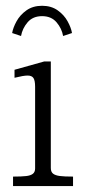

<svg xmlns="http://www.w3.org/2000/svg" viewBox="-20 -628 290 648"><path d="M98.5 -59.5V-335Q98.5 -356 93 -364.5Q87.5 -373 73.2 -373Q59 -373 29 -365.5V-392.5L129 -420.5H151.5V-61Q151.5 -48 159 -42Q166.5 -36 181.8 -34Q197 -32 226.5 -32V0H24V-32Q53 -32 68.2 -33.8Q83.5 -35.5 91 -41.5Q98.5 -47.5 98.5 -59.5ZM122 -573.5Q91 -573.5 73.2 -552.8Q55.5 -532 51 -506.5L21 -516.5Q24 -534.5 35.8 -556Q47.5 -577.5 69.2 -593Q91 -608.5 122 -608.5Q153 -608.5 174.8 -593Q196.5 -577.5 208.2 -556Q220 -534.5 223 -516.5L193 -506.5Q188.5 -532 170.8 -552.8Q153 -573.5 122 -573.5Z"/></svg>

Font: Didactic
Style: Regular
Weight: 400
Designer: Tyler Finck
Foundry: Etcetera Type Co
Version: Version 3.007;FEAKit 1.0